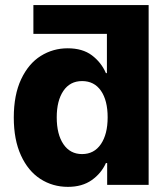

<svg xmlns="http://www.w3.org/2000/svg" viewBox="-20 -727 658 755"><path d="M564.5 -707V0H401.4V-85.9H396.5Q378.4 -45.4 340.8 -18.8Q303.2 7.8 247.1 7.8Q187 7.8 138.7 -23.4Q90.3 -54.7 62.3 -116.2Q34.2 -177.7 34.2 -264.6Q34.2 -354 63.2 -415.5Q92.3 -477.1 140.4 -507.1Q188.5 -537.1 246.1 -537.1Q304.7 -537.1 341.6 -509.3Q378.4 -481.4 396.5 -439.5H400.4V-593.8H111.3V-707ZM302.7 -408.2Q255.4 -408.2 229.2 -369.6Q203.1 -331.1 203.1 -265.6Q203.1 -198.7 229.5 -159.9Q255.9 -121.1 302.7 -121.1Q350.1 -121.1 376.7 -160.2Q403.3 -199.2 403.3 -265.6Q403.3 -332 377 -370.1Q350.6 -408.2 302.7 -408.2Z"/></svg>

Font: Pretendard ExtraBold
Style: Regular
Weight: 800
Designer: Base glyphs from Inter by Rasmus Andersson; Hangeul glyphs from Noto Sans CJK(Source Han Sans) by Jang Soo-young and Kan
Foundry: Kil Hyung-jin
Version: Version 1.309